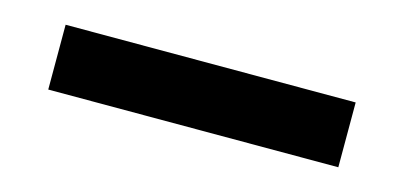

<svg xmlns="http://www.w3.org/2000/svg" viewBox="-28 -781 608 289"><g transform="rotate(15 276.0 -636.5)"><path d="M50 -586V-687H502V-586Z"/></g></svg>

Font: Special Gothic Extended Bold
Style: Regular
Weight: 700
Width: 7
Designer: Alistair McCready
Foundry: Monolith
Version: Version 1.000; ttfautohint (v1.8.4.7-5d5b)